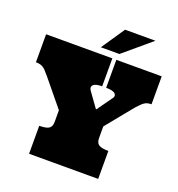

<svg xmlns="http://www.w3.org/2000/svg" viewBox="-158 -1040 1085 1169"><g transform="rotate(20 384.5 -455.0)"><path d="M100.1 -482.9Q88.9 -494.1 81.1 -504.2Q73.2 -514.2 64.2 -521.5Q55.2 -528.8 42.5 -533.4Q29.8 -538.1 9.8 -538.1V-719.2H439V-538.1Q396 -538.1 382.1 -523.9Q368.2 -509.8 382.8 -488.8L450.2 -395H454.1L521 -488.8Q538.1 -507.8 524.7 -522.9Q511.2 -538.1 464.8 -538.1V-719.2H758.8V-538.1Q744.1 -538.1 733.2 -535.2Q722.2 -532.2 712.6 -525.6Q703.1 -519 693.1 -508.5Q683.1 -498 668.9 -482.9L528.8 -311V-235.8Q528.8 -204.1 547.4 -192.6Q565.9 -181.2 608.9 -181.2V0H161.1V-181.2Q204.1 -181.2 222.7 -192.6Q241.2 -204.1 241.2 -235.8V-311ZM648.9 -909.7 470.2 -758.8H350.1L452.1 -909.7Z"/></g></svg>

Font: Ultra
Style: Regular
Weight: 400
Designer: Astigmatic (AOETI)
Foundry: Astigmatic (AOETI)
Version: Version 1.001